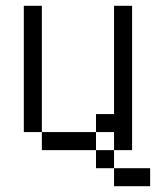

<svg xmlns="http://www.w3.org/2000/svg" viewBox="-20 -520 540 665"><path d="M500 125V62.5H375V125ZM375 62.5V0H312.5V62.5ZM312.5 0V-62.5H125V0ZM375 0H437.5Q437.5 0 437.5 -500H375Q375 -500 375 -125H312.5V-62.5H375ZM125 -62.5V-500H62.5V-62.5Z"/></svg>

Font: UnifontExMono
Style: Regular
Weight: 500
Version: Version 15.0.06